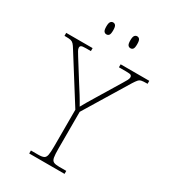

<svg xmlns="http://www.w3.org/2000/svg" viewBox="-227 -1009 989 1115"><g transform="rotate(30 267.5 -451.5)"><path d="M153 0V-20H202Q227 -20 239 -26Q251 -32 254.5 -51Q258 -70 258 -108V-354L71 -651Q59 -671 50.5 -680Q42 -689 31 -691.5Q20 -694 -2 -694H-11V-714H166V-694H133Q108 -694 101.5 -689.5Q95 -685 95 -677Q95 -668 101.5 -656.5Q108 -645 118 -629L197 -503Q217 -472 236 -441.5Q255 -411 271 -382Q279 -397 292.5 -420Q306 -443 325 -474L419 -629Q429 -645 435 -656.5Q441 -668 441 -677Q441 -685 435 -689.5Q429 -694 403 -694H354V-714H546V-694H538Q517 -694 505.5 -691.5Q494 -689 486 -680Q478 -671 466 -652L286 -356V-108Q286 -70 289.5 -51Q293 -32 305 -26Q317 -20 342 -20H390V0ZM356 -823Q346 -823 339.5 -831Q333 -839 333 -863Q333 -886 339.5 -894.5Q346 -903 356 -903Q367 -903 373 -894.5Q379 -886 379 -863Q379 -839 373 -831Q367 -823 356 -823ZM195 -823Q185 -823 178.5 -831Q172 -839 172 -863Q172 -886 178.5 -894.5Q185 -903 195 -903Q206 -903 212 -894.5Q218 -886 218 -863Q218 -839 212 -831Q206 -823 195 -823Z"/></g></svg>

Font: Noto Serif Myanmar Thin
Style: Regular
Weight: 100
Designer: Ben Mitchell and the Monotype Design Team
Foundry: Monotype Imaging Inc.
Version: Version 2.106; ttfautohint (v1.8.4.7-5d5b)